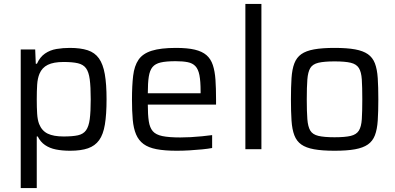

<svg xmlns="http://www.w3.org/2000/svg" viewBox="-20 -763 2020 982"><path d="M86 199V-510H160L163 -437H169Q184 -471 210 -489Q236 -507 269 -512.5Q302 -518 337 -518Q392 -518 428.5 -506Q465 -494 486 -464.5Q507 -435 516 -384Q525 -333 525 -256Q525 -178 516.5 -126.5Q508 -75 487 -46Q466 -17 430 -4.5Q394 8 339 8Q298 8 266 1.5Q234 -5 210.5 -21Q187 -37 173 -65H168V199ZM305 -65Q351 -65 378.5 -71Q406 -77 420 -96.5Q434 -116 439 -153.5Q444 -191 444 -255Q444 -319 439 -357Q434 -395 420 -414Q406 -433 378.5 -439.5Q351 -446 305 -446Q254 -446 224.5 -431.5Q195 -417 182 -386Q172 -362 170 -329Q168 -296 168 -255Q168 -213 170 -181.5Q172 -150 180 -129Q194 -94 224 -79.5Q254 -65 305 -65Z M884 8Q822 8 780.5 0Q739 -8 714 -26.5Q689 -45 676 -75.5Q663 -106 659 -150Q655 -194 655 -254Q655 -325 661 -375.5Q667 -426 688.5 -457.5Q710 -489 756 -503.5Q802 -518 880 -518Q939 -518 976.5 -509Q1014 -500 1036 -481Q1058 -462 1068.5 -430.5Q1079 -399 1082 -355.5Q1085 -312 1085 -255V-228H736Q736 -176 741 -143Q746 -110 761.5 -92Q777 -74 810.5 -67Q844 -60 902 -60Q926 -60 955 -61.5Q984 -63 1013 -66Q1042 -69 1065 -72V-6Q1044 -2 1013.5 1Q983 4 949.5 6Q916 8 884 8ZM1006 -269V-296Q1006 -348 1000 -378.5Q994 -409 979.5 -424.5Q965 -440 940 -445Q915 -450 878 -450Q830 -450 802 -443.5Q774 -437 760 -420Q746 -403 741 -371Q736 -339 736 -286H1025Z M1235 0V-743H1317V0Z M1691 8Q1628 8 1586.5 0.5Q1545 -7 1521 -24Q1497 -41 1485.5 -71Q1474 -101 1471 -146.5Q1468 -192 1468 -255Q1468 -318 1471 -363.5Q1474 -409 1485.5 -439Q1497 -469 1521 -486Q1545 -503 1586.5 -510.5Q1628 -518 1691 -518Q1755 -518 1796 -510.5Q1837 -503 1861.5 -486Q1886 -469 1897.5 -439Q1909 -409 1912 -363.5Q1915 -318 1915 -255Q1915 -192 1912 -146.5Q1909 -101 1897.5 -71Q1886 -41 1861.5 -24Q1837 -7 1796 0.5Q1755 8 1691 8ZM1691 -61Q1745 -61 1774 -68Q1803 -75 1815.5 -95Q1828 -115 1830.5 -153.5Q1833 -192 1833 -255Q1833 -318 1830.5 -356.5Q1828 -395 1815.5 -415Q1803 -435 1774 -442Q1745 -449 1691 -449Q1638 -449 1608.5 -442Q1579 -435 1567 -415Q1555 -395 1552 -356.5Q1549 -318 1549 -255Q1549 -192 1552 -153.5Q1555 -115 1567 -95Q1579 -75 1608.5 -68Q1638 -61 1691 -61Z"/></svg>

Font: Saira Thin
Style: Regular
Weight: 400
Version: Version 1.101